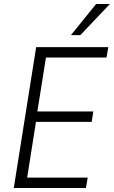

<svg xmlns="http://www.w3.org/2000/svg" viewBox="-20 -941 570 961"><path d="M49 0 161 -705H522L513 -653H210L167 -383H447L439 -331H160L116 -52H419L410 0ZM335 -765 461 -921H530L382 -765Z"/></svg>

Font: Nunito Sans 10pt Condensed Light
Style: Italic
Weight: 300
Width: 3
Italic angle: -9°
Designer: Vernon Adams
Foundry: Vernon Adams
Version: Version 3.101;gftools[0.9.27]